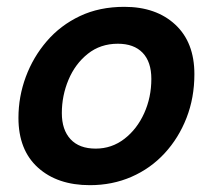

<svg xmlns="http://www.w3.org/2000/svg" viewBox="-20 -533 625 562"><path d="M344 -513Q437 -513 493 -461Q549 -409 549 -316Q549 -247 526 -188Q503 -129 462 -84.5Q421 -40 365 -15.5Q309 9 243 9Q148 9 91 -42.5Q34 -94 34 -188Q34 -250 55.5 -308Q77 -366 117 -412.5Q157 -459 214 -486Q271 -513 344 -513ZM260 -98Q307 -98 344 -126.5Q381 -155 402 -201.5Q423 -248 423 -302Q423 -352 397.5 -378.5Q372 -405 325 -405Q274 -405 237 -375.5Q200 -346 180.5 -299.5Q161 -253 161 -202Q161 -153 186.5 -125.5Q212 -98 260 -98Z"/></svg>

Font: Livvic SemiBold
Style: Italic
Weight: 600
Italic angle: -10°
Designer: Jacques Le Bailly, Baron von Fonthausen
Version: Version 1.001; ttfautohint (v1.8.2)